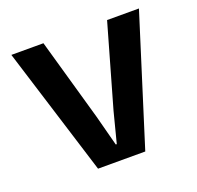

<svg xmlns="http://www.w3.org/2000/svg" viewBox="-95 -601 721 703"><g transform="rotate(-20 265.5 -250.0)"><path d="M172.9 0 17.1 -500H142.1L232.9 -180.2L264.2 -61H268.1L298.8 -180.2L390.1 -500H514.2L356.9 0Z"/></g></svg>

Font: TASA Orbiter Deck SemiBold
Style: Regular
Weight: 600
Designer: Weizhong Zhang
Version: Version 1.000;Glyphs 3.1.2 (3151)